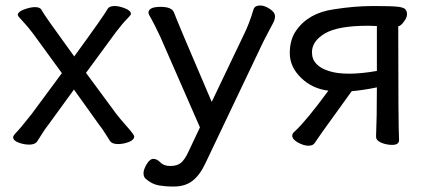

<svg xmlns="http://www.w3.org/2000/svg" viewBox="-20 -511 1545 701"><path d="M87 17Q67 17 47.5 9.5Q28 2 28 -10Q28 -16 40.5 -28.5Q53 -41 95 -94L206 -244L101 -388Q80 -416 62.5 -434Q45 -452 45 -456Q45 -468 68 -476.5Q91 -485 108 -485Q127 -485 132 -474Q141 -456 251 -305Q361 -456 374 -480Q380 -489 399 -489Q415 -489 436.5 -480.5Q458 -472 458 -460Q458 -456 442.5 -440.5Q427 -425 402 -392L294 -245L404 -96Q416 -80 443 -49.5Q470 -19 470 -13Q470 0 450 7.5Q430 15 411 15Q389 15 381.5 3.5Q374 -8 363 -25.5Q352 -43 343 -54L250 -184L154 -52Q145 -41 134.5 -24Q124 -7 116 5Q108 17 87 17Z M615 170H605Q586 170 560.5 166Q535 162 511 141Q504 134 504 121Q504 108 515.5 88.5Q527 69 540 69Q553 69 565.5 82Q578 95 602 95Q626 95 640 84Q654 73 668 43L710 -46L566 -375Q544 -422 533 -441Q522 -460 522 -464Q522 -486 566 -486Q607 -486 615 -466Q626 -435 753 -139L871 -386Q890 -424 906 -478Q911 -491 930 -491Q946 -491 965 -478.5Q984 -466 984 -452Q984 -440 978 -428.5Q972 -417 961 -396.5Q950 -376 941 -358L730 85Q710 128 683 149Q656 170 615 170Z M1255 -242Q1299 -242 1356 -252V-416L1324 -417Q1214 -417 1166.5 -389Q1119 -361 1119 -320Q1119 -270 1183 -251Q1211 -242 1255 -242ZM1106 21Q1089 21 1068 9.5Q1047 -2 1047 -16Q1047 -24 1057 -32Q1099 -71 1179 -180Q1120 -187 1079 -227Q1038 -267 1038 -317Q1038 -366 1061 -399Q1106 -464 1199 -477Q1274 -489 1342 -489Q1409 -489 1431.5 -486.5Q1454 -484 1460 -477Q1466 -470 1466 -459Q1466 -447 1454.5 -431.5Q1443 -416 1434 -415Q1434 -51 1437 0Q1437 18 1412 18Q1391 18 1372 10Q1353 2 1353 -12V-13Q1356 -79 1356 -192Q1308 -182 1264 -178Q1238 -141 1194.5 -81.5Q1151 -22 1129 11Q1123 21 1106 21Z"/></svg>

Font: LXGW WenKai Lite
Style: Bold
Weight: 700
Designer: LXGW / Fontworks Inc.
Foundry: LXGW / Fontworks Inc.
Version: Version 1.330;April 28, 2024